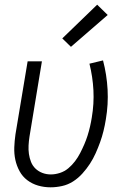

<svg xmlns="http://www.w3.org/2000/svg" viewBox="-20 -792 540 820"><path d="M196 8Q168 8 142.5 0.5Q117 -7 96.5 -22.5Q76 -38 63.5 -61Q51 -84 45.5 -109.5Q40 -135 41 -162.5Q42 -190 46 -218L98 -530H159L106 -209Q103 -190 102 -171Q101 -152 103.5 -134.5Q106 -117 112.5 -100.5Q119 -84 131.5 -72Q144 -60 161 -53.5Q178 -47 197 -47Q216 -47 236 -53.5Q256 -60 272 -73.5Q288 -87 300.5 -103.5Q313 -120 322.5 -138.5Q332 -157 340 -175.5Q348 -194 354 -213Q360 -232 364.5 -251.5Q369 -271 372 -290Q382 -349 379 -406.5Q376 -464 362 -520L420 -534Q436 -473 439.5 -409.5Q443 -346 432 -282Q428 -257 422 -232.5Q416 -208 407.5 -184.5Q399 -161 388.5 -137.5Q378 -114 364 -92.5Q350 -71 332 -51Q314 -31 292 -17Q270 -3 245 2.5Q220 8 196 8ZM283 -592 246 -628 395 -772 440 -728Z"/></svg>

Font: Iosevka Curly Light Oblique
Style: Regular
Weight: 300
Italic angle: -9°
Monospace: yes
Designer: Belleve Invis
Foundry: Belleve Invis
Version: Version 11.1.0; ttfautohint (v1.8.3)